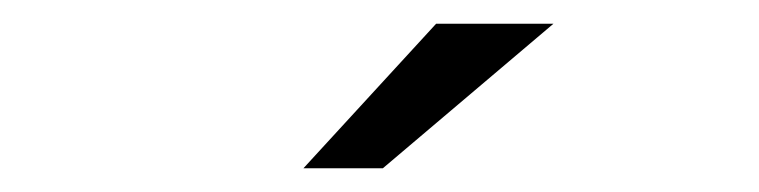

<svg xmlns="http://www.w3.org/2000/svg" viewBox="-20 -726 640 162"><path d="M236 -584 348 -706H447L303 -584Z"/></svg>

Font: Red Hat Text VF
Style: Regular
Weight: 300
Designer: Pentagram, MCKL
Foundry: Pentagram, MCKL
Version: Version 1.023